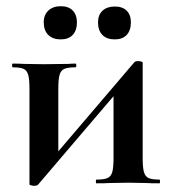

<svg xmlns="http://www.w3.org/2000/svg" viewBox="-20 -591 555 619"><path d="M75 4V-305Q75 -335 71 -349.5Q67 -364 56 -369Q45 -374 21 -374Q19 -374 19 -380Q19 -386 21 -386Q44 -386 56 -385L120 -384L201 -385Q210 -386 223 -386Q226 -386 226 -380Q226 -374 223 -374Q199 -374 187.5 -369Q176 -364 172 -349.5Q168 -335 168 -305V-83L127 -55L412 -389Q415 -394 425 -394Q431 -394 435.5 -392.5Q440 -391 440 -389V-81Q440 -51 444 -36.5Q448 -22 459 -17Q470 -12 494 -12Q496 -12 496 -6Q496 0 494 0Q465 0 449 -1L394 -2L335 -1Q319 0 291 0Q289 0 289 -6Q289 -12 291 -12Q315 -12 326.5 -17Q338 -22 342 -36.5Q346 -51 346 -81V-309L393 -336L103 4Q100 8 90 8Q85 8 80 6.5Q75 5 75 4ZM121 -519Q121 -543 136 -557Q151 -571 176 -571Q201 -571 214.5 -557Q228 -543 228 -519Q228 -493 214.5 -478.5Q201 -464 176 -464Q150 -464 135.5 -478.5Q121 -493 121 -519ZM296 -519Q296 -543 310.5 -556.5Q325 -570 350 -570Q375 -570 388.5 -556.5Q402 -543 402 -519Q402 -493 388.5 -478.5Q375 -464 350 -464Q324 -464 310 -478.5Q296 -493 296 -519Z"/></svg>

Font: Cormorant Garamond
Style: Bold
Weight: 700
Designer: Christian Thalmann (Catharsis Fonts)
Foundry: Catharsis Fonts
Version: Version 4.000